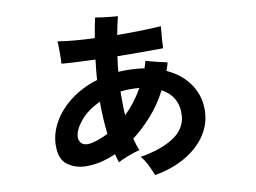

<svg xmlns="http://www.w3.org/2000/svg" viewBox="-50 -660 1100 824"><g transform="rotate(-5 500.0 -248.0)"><path d="M586 100Q576 80 561.5 56Q547 32 531 17Q620 -6 671 -45.5Q722 -85 722 -142Q722 -182 703 -212.5Q684 -243 645 -260Q620 -199 583.5 -150Q547 -101 506 -64Q516 -34 528 -13Q506 -5 477 9Q448 23 436 32Q432 23 428.5 14Q425 5 422 -4Q352 34 288 37Q251 39 218 21.5Q185 4 176 -37Q164 -93 184.5 -149Q205 -205 254 -252.5Q303 -300 373 -328Q373 -351 373 -372.5Q373 -394 374 -416Q334 -414 296.5 -412.5Q259 -411 227 -411Q227 -421 225.5 -440.5Q224 -460 222 -479.5Q220 -499 218 -508Q290 -503 379 -508Q381 -531 383 -553Q385 -575 388 -596Q399 -595 417.5 -594Q436 -593 455 -593Q474 -593 486 -593Q483 -574 480.5 -554Q478 -534 476 -513Q528 -517 577 -522.5Q626 -528 666 -534Q666 -525 666 -508Q666 -491 666 -473Q667 -463 667 -454Q667 -445 667 -439Q626 -435 574.5 -430.5Q523 -426 469 -422Q468 -406 467.5 -389Q467 -372 467 -355Q505 -361 546 -361Q555 -361 563.5 -361Q572 -361 580 -360Q582 -368 584 -376Q586 -384 587 -392Q604 -388 634.5 -383.5Q665 -379 681 -377Q680 -367 677.5 -358Q675 -349 673 -341Q744 -316 783.5 -263.5Q823 -211 823 -142Q823 -89 794 -40.5Q765 8 711.5 44.5Q658 81 586 100ZM324 -60Q341 -65 359.5 -73.5Q378 -82 397 -94Q390 -128 385 -163Q380 -198 377 -234Q324 -204 296 -163.5Q268 -123 269 -92Q270 -73 284 -63Q298 -53 324 -60ZM480 -167Q520 -212 551 -278H546Q526 -278 506.5 -276Q487 -274 469 -270Q471 -243 473.5 -217.5Q476 -192 480 -167Z"/></g></svg>

Font: Zen Kaku Gothic Antique
Style: Bold
Weight: 700
Designer: Yoshimichi Ohira
Foundry: Positype
Version: Version 1.001